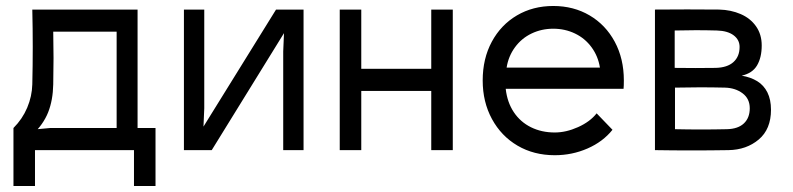

<svg xmlns="http://www.w3.org/2000/svg" viewBox="-20 -502 2650 642"><path d="M158 -220Q157 -167 141 -126.5Q125 -86 87 -50L61 -66L148 -74H370V-396H158Q159 -350 159 -308Q159 -266 158 -220ZM88 -220Q91 -345 88 -470H440V-74H500V120H428V0H97V120H25V-74Q55 -104 71 -142Q87 -180 88 -220Z M995 0H927V-330L931 -424L948 -421L688 0H595V-470H663V-140L659 -46L642 -49L903 -470H995Z M1494 0H1422V-198H1188V0H1116V-470H1188V-272H1422V-470H1494Z M1835 17Q1765 17 1710.5 -15Q1656 -47 1625 -104Q1594 -161 1594 -233Q1594 -306 1624.5 -362.5Q1655 -419 1708.5 -450.5Q1762 -482 1830 -482Q1898 -482 1951.5 -450.5Q2005 -419 2035.5 -362.5Q2066 -306 2066 -233Q2066 -214 2065 -205H1671Q1676 -160 1698 -127Q1720 -94 1755.5 -76.5Q1791 -59 1835 -59Q1873 -59 1913 -77Q1953 -95 1975 -123L2028 -68Q1996 -28 1944.5 -5.5Q1893 17 1835 17ZM1830 -406Q1791 -406 1757.5 -390Q1724 -374 1702 -344Q1680 -314 1674 -276H1986Q1980 -314 1958 -344Q1936 -374 1902.5 -390Q1869 -406 1830 -406Z M2373 -275Q2412 -276 2432.5 -294.5Q2453 -313 2453 -345Q2453 -369 2433 -384Q2413 -399 2377 -400Q2307 -402 2236 -400V-275Q2305 -274 2373 -275ZM2411 -70Q2448 -71 2467.5 -89.5Q2487 -108 2487 -140Q2487 -172 2463 -190Q2439 -208 2404 -209Q2321 -211 2237 -209V-70Q2324 -68 2411 -70ZM2385 -470Q2424 -469 2456.5 -455Q2489 -441 2508 -414Q2527 -387 2527 -350Q2527 -310 2511.5 -283.5Q2496 -257 2460 -249Q2490 -244 2512 -230.5Q2534 -217 2546 -193Q2558 -169 2558 -135Q2558 -70 2517 -35.5Q2476 -1 2416 0Q2293 2 2170 0V-470Q2278 -471 2385 -470Z"/></svg>

Font: Kreadon
Style: Regular
Weight: 400
Designer: kohakuno
Foundry: StudioGnu
Version: Version 1.000;Glyphs 3.1.2 (3151)